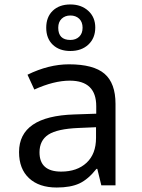

<svg xmlns="http://www.w3.org/2000/svg" viewBox="-20 -836 640 866"><path d="M437 0 418.9 -74.2H415Q377.4 -26.9 337.9 -8.5Q298.3 9.8 235.8 9.8Q156.2 9.8 111.1 -32.2Q65.9 -74.2 65.9 -149.9Q65.9 -312 314.9 -319.8L414.1 -323.2V-356.9Q414.1 -472.2 294.9 -472.2Q223.1 -472.2 134.8 -432.1L104 -499Q199.7 -545.9 291 -545.9Q401.9 -545.9 451.4 -503.4Q501 -460.9 501 -367.2V0ZM413.1 -262.2 334 -258.8Q238.3 -254.9 198.2 -228.8Q158.2 -202.6 158.2 -148.9Q158.2 -62 255.9 -62Q327.6 -62 370.4 -101.8Q413.1 -141.6 413.1 -213.9ZM297.4 -606Q247.6 -606 218 -634.3Q188.5 -662.6 188.5 -710.9Q188.5 -759.3 218 -787.6Q247.6 -815.9 297.4 -815.9Q346.7 -815.9 378.2 -787.1Q409.7 -758.3 409.7 -711.9Q409.7 -664.1 378.7 -635Q347.7 -606 297.4 -606ZM297.4 -766.1Q273.4 -766.1 258.1 -751.5Q242.7 -736.8 242.7 -710.9Q242.7 -655.8 297.4 -655.8Q321.8 -655.8 337.2 -670.4Q352.5 -685.1 352.5 -710.9Q352.5 -736.8 337.2 -751.5Q321.8 -766.1 297.4 -766.1Z"/></svg>

Font: Droid Sans Mono
Style: Regular
Weight: 400
Monospace: yes
Version: Version 1.00 build 112